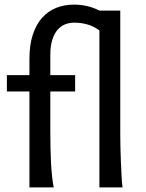

<svg xmlns="http://www.w3.org/2000/svg" viewBox="-20 -811 633 831"><path d="M9.8 -485.8H107.4V-556.6Q107.4 -617.2 122.1 -661.4Q136.7 -705.6 162.6 -734.4Q188.5 -763.2 223.6 -777.1Q258.8 -791 300.3 -791Q331.1 -791 358.9 -784.2Q386.7 -777.3 410.6 -765.1H500.5V-231.9Q500.5 -208.5 501.2 -176.8Q502 -145 503.2 -112.3Q504.4 -79.6 506.1 -49.8Q507.8 -20 510.3 0H410.2V-679.2Q384.8 -697.8 357.9 -705.3Q331.1 -712.9 300.3 -712.9Q281.2 -712.9 262.9 -706.1Q244.6 -699.2 230 -682.9Q215.3 -666.5 206.5 -639.4Q197.8 -612.3 197.8 -572.3V-485.8H305.2V-415H197.8V-241.2Q197.8 -205.6 198.5 -170.7Q199.2 -135.7 200.9 -104.2Q202.6 -72.8 205.6 -45.9Q208.5 -19 212.4 0H107.4V-415H9.8Z"/></svg>

Font: Andika Basic
Style: Regular
Weight: 400
Designer: Annie Olsen & Victor Gaultney
Foundry: SIL International
Version: Version 1.000